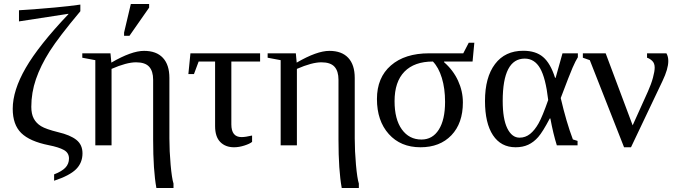

<svg xmlns="http://www.w3.org/2000/svg" viewBox="-20 -725 3378 958"><path d="M391.6 40Q391.6 87.4 359.4 119.4Q327.1 151.4 250 176.8V145Q289.1 129.9 306.6 111.1Q324.2 92.3 324.2 65.9Q324.2 37.6 298.8 23.4Q273.4 9.3 223.6 -0.5Q128.4 -19.5 85.9 -61.3Q43.5 -103 43.5 -182.1Q43.5 -273.9 108.4 -386.2Q173.3 -498.5 321.3 -654.3V-656.2L74.7 -618.2V-673.8Q278.3 -687 380.9 -702.1V-668.9Q272.5 -539.6 227.5 -468.5Q182.6 -397.5 159.4 -330.1Q136.2 -262.7 136.2 -191.9Q136.2 -156.7 148.4 -133.5Q160.6 -110.4 184.8 -95.5Q209 -80.6 270.5 -65.4Q330.6 -51.3 361.1 -27.1Q391.6 -2.9 391.6 40Z M390.6 -459H531.2L535.6 -412.6Q636.2 -471.2 698.7 -471.2Q760.3 -471.2 792.7 -436.5Q825.2 -401.9 825.2 -335.9V-34.2Q825.2 28.3 831.3 96.7Q837.4 165 845.7 190.9V212.9H760.3Q744.1 125 744.1 -28.3V-327.1Q744.1 -370.1 724.1 -392.1Q704.1 -414.1 658.7 -414.1Q611.8 -414.1 536.6 -381.3V0H455.6V-424.8L390.6 -437ZM599.1 -546.4V-562.5L632.8 -705.1H724.1V-687L626 -546.4Z M971.2 -418 947.8 -355.5H919.9L930.2 -459H1277.8V-418H1134.3V-104.5Q1134.3 -41 1185.1 -41Q1205.1 -41 1237.8 -48.8V-17.1Q1226.1 -7.3 1199.2 1.2Q1172.4 9.8 1147.9 9.8Q1105 9.8 1079.1 -16.4Q1053.2 -42.5 1053.2 -96.2V-418Z M1315.4 -459H1456.1L1460.4 -412.6Q1561 -471.2 1623.5 -471.2Q1685.1 -471.2 1717.5 -436.5Q1750 -401.9 1750 -335.9V-34.2Q1750 28.3 1756.1 96.7Q1762.2 165 1770.5 190.9V212.9H1685.1Q1668.9 125 1668.9 -28.3V-327.1Q1668.9 -370.1 1648.9 -392.1Q1628.9 -414.1 1583.5 -414.1Q1536.6 -414.1 1461.4 -381.3V0H1380.4V-424.8L1315.4 -437Z M2318.8 -511.7H2346.7L2337.9 -418H2195.8V-414.6Q2241.2 -375 2265.4 -322.5Q2289.6 -270 2289.6 -213.9Q2289.6 -109.9 2232.2 -50Q2174.8 9.8 2078.1 9.8Q1979 9.8 1919.9 -56.2Q1860.8 -122.1 1860.8 -231Q1860.8 -337.9 1930.4 -398.4Q2000 -459 2121.1 -459H2291.5ZM2083 -28.8Q2138.2 -28.8 2169.4 -78.1Q2200.7 -127.4 2200.7 -216.8Q2200.7 -283.7 2184.6 -336.2Q2168.5 -388.7 2140.1 -418Q2047.4 -418 1998 -367.4Q1948.7 -316.9 1948.7 -220.2Q1948.7 -129.9 1985.1 -79.3Q2021.5 -28.8 2083 -28.8Z M2861.8 -22V0H2758.3Q2740.2 -57.6 2726.1 -133.8H2723.1Q2688 -66.9 2665.5 -41.3Q2643.1 -15.6 2615.7 -2.9Q2588.4 9.8 2552.7 9.8Q2479.5 9.8 2439.7 -50.3Q2399.9 -110.4 2399.9 -221.2Q2399.9 -339.4 2450 -405.5Q2500 -471.7 2590.8 -471.7Q2653.3 -471.7 2689.9 -440.4Q2726.6 -409.2 2749.5 -336.9H2752.4L2786.6 -459H2863.3V-439.5Q2852.1 -421.9 2836.9 -387.2Q2821.8 -352.5 2777.8 -235.8Q2805.7 -115.7 2838.4 -29.3ZM2715.3 -226.1Q2702.6 -336.4 2674.8 -384.5Q2647 -432.6 2598.1 -432.6Q2488.3 -432.6 2488.3 -221.2Q2488.3 -131.3 2511.2 -84.7Q2534.2 -38.1 2572.3 -38.1Q2601.6 -38.1 2624.8 -56.6Q2647.9 -75.2 2667.2 -109.4Q2686.5 -143.6 2715.3 -226.1Z M3246.6 -387.7Q3246.6 -409.2 3234.6 -420.9Q3222.7 -432.6 3208.5 -437V-459H3305.2Q3314.5 -442.9 3314.5 -420.4Q3314.5 -381.3 3285.6 -320.8L3128.4 9.8H3093.8L2922.9 -424.8L2888.2 -437V-459H3002L3136.7 -99.6L3212.9 -268.6Q3229.5 -305.7 3238 -337.4Q3246.6 -369.1 3246.6 -387.7Z"/></svg>

Font: Times New Roman
Style: Regular
Weight: 400
Designer: Steve Matteson
Foundry: Ascender Corporation
Version: Version 2.00.3